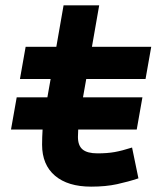

<svg xmlns="http://www.w3.org/2000/svg" viewBox="-20 -694 626 724"><path d="M21.5 -205.6 43 -327.1H158.7L170.9 -396H55.2L76.7 -517.6H192.4L219.7 -673.8H354L326.7 -517.6H550.3L528.8 -396H305.2L293 -327.1H517.1L495.6 -205.6H274.9Q273.9 -192.4 273.9 -177.7Q273.9 -145 291.5 -130.4Q309.1 -115.7 347.7 -115.7Q384.3 -115.7 412.1 -120.6Q439.9 -125.5 478 -137.7L502 -21.5Q463.9 -8.8 421.4 0.5Q378.9 9.8 323.7 9.8Q235.8 9.8 187.3 -31.5Q138.7 -72.8 138.7 -148.4Q138.7 -163.1 139.2 -177Q139.6 -190.9 140.6 -205.6Z"/></svg>

Font: Cascadia Mono
Style: Bold Italic
Weight: 700
Italic angle: -10°
Monospace: yes
Designer: Aaron Bell
Foundry: Saja Typeworks
Version: Version 2404.023; ttfautohint (v1.8.4)